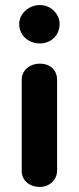

<svg xmlns="http://www.w3.org/2000/svg" viewBox="-20 -724 312 760"><path d="M138 -552C181 -552 216 -584 216 -629C216 -669 181 -704 138 -704C93 -704 56 -669 56 -629C56 -584 93 -552 138 -552ZM138 16C175 16 206 -12 206 -48V-408C206 -444 181 -472 138 -472C95 -472 66 -443 66 -410V-46C66 -10 97 16 138 16Z"/></svg>

Font: Dongle
Style: Bold
Weight: 700
Designer: Yanghee Ryu
Foundry: Yanghee Ryu
Version: Version 2.000